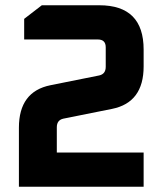

<svg xmlns="http://www.w3.org/2000/svg" viewBox="-20 -710 618 730"><path d="M51.9 0V-224.6Q51.9 -361.9 172 -386L356.9 -423.1Q382 -428.5 382 -456V-530.1Q382 -559.9 352 -559.9H71.9V-638.3L139 -690H357.7Q526.1 -690 526.1 -521.6V-457.4Q526.1 -320.1 406 -296L221.1 -258.9Q196 -253.5 196 -226V-130.1H526.1V0Z"/></svg>

Font: Oxanium ExtraLight
Style: Regular
Weight: 200
Designer: Severin Meyer
Version: Version 2.000